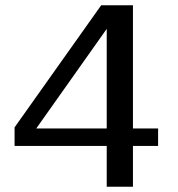

<svg xmlns="http://www.w3.org/2000/svg" viewBox="-20 -705 672 725"><path d="M482 0H383V-154H35V-224L362 -685H482V-220H577V-154H482ZM383 -596 117 -220H383Z"/></svg>

Font: Maitree Medium
Style: Regular
Weight: 500
Designer: CadsonDemak Team
Foundry: CadsonDemak
Version: Version 1.010